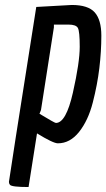

<svg xmlns="http://www.w3.org/2000/svg" viewBox="-20 -564 428 773"><path d="M20 180Q16 175 16 168Q16 161 126 -536L269 -544Q335 -544 361.5 -514Q388 -484 388 -420.5Q388 -357 380 -290Q372 -223 353.5 -151Q335 -79 298.5 -33Q262 13 213 13Q194 13 129 -27L95 189Q27 189 20 180ZM205 -69Q246 -69 273.5 -191Q301 -313 301 -375.5Q301 -438 293.5 -451.5Q286 -465 256 -465H197V-454L145 -121L139 -106Q200 -69 205 -69Z"/></svg>

Font: Economica
Style: Bold Italic
Weight: 700
Designer: Vicente Lamonaca
Foundry: Vicente Lamonaca
Version: Version 1.100